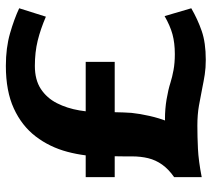

<svg xmlns="http://www.w3.org/2000/svg" viewBox="-54 -662 729 662"><g transform="rotate(-90 311.0 -330.5)"><path d="M255.3 -332Q256.3 -324 255.8 -306Q255.3 -288 254.8 -269.5Q254.3 -251 253.3 -242Q250.3 -213 242.8 -180Q235.3 -147 224.3 -119Q213.3 -91 199.3 -75Q199.3 -75 196.8 -83Q194.3 -91 194.7 -100.8Q195 -110.7 203.2 -118.7Q211.3 -126.7 232.7 -126.7Q266.7 -126.7 299.7 -121.2Q332.7 -115.7 357.7 -107.7Q376.7 -101.7 401 -97.2Q425.3 -92.7 456.3 -92.7Q494.3 -92.7 524.2 -100.8Q554 -109 587 -128L614 -36Q576 -14 535.7 0Q495.3 14 436.3 14Q408.3 14 385.8 10.5Q363.3 7 339.3 2Q309.3 -4 278.5 -9.5Q247.7 -15 209.3 -15Q172 -15 130 -13Q88 -11 31.7 0V-95Q59.3 -114.3 75 -136.5Q90.7 -158.7 97 -184.3Q103.3 -210 103.3 -241Q103.3 -251 103.3 -269Q103.3 -287 103.8 -305.5Q104.3 -324 103.3 -332ZM415.3 -575.3Q367.3 -575.3 336 -554.8Q304.7 -534.3 286.8 -499.3Q269 -464.3 261.8 -421.3Q254.7 -378.3 254.7 -333.3H102.7Q102.7 -401.3 119 -462.8Q135.3 -524.3 172 -572.3Q208.7 -620.3 268.5 -647.8Q328.3 -675.3 415.3 -675.3Q477.7 -675.3 527.3 -661Q577 -646.7 614 -629.3L585 -537.3Q542.3 -555.7 502.5 -565.5Q462.7 -575.3 415.3 -575.3ZM31.7 -400H429.3V-300H31.7Z"/></g></svg>

Font: Epunda Slab Light
Style: Regular
Weight: 300
Designer: Simon Atzbach
Foundry: typofactur
Version: Version 1.102